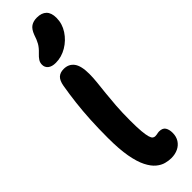

<svg xmlns="http://www.w3.org/2000/svg" viewBox="-358 -1059 1063 1063"><g transform="rotate(-45 173.5 -527.5)"><path d="M225.4 11Q205.4 11 182.1 4.9Q158.8 -1.2 136.4 -19.8Q114 -38.4 95.7 -74.4Q77.4 -110.4 66.6 -169.4Q55.8 -228.4 55.8 -317Q55.8 -392.8 59.3 -457.3Q62.8 -521.8 69.7 -580.4Q76.6 -639 86.2 -695Q92.4 -730 108.5 -745Q124.6 -760 152.8 -760Q191.6 -760 212.9 -731.7Q234.2 -703.4 234.2 -640.2Q234.2 -610 230.6 -575.9Q227 -541.8 222.6 -501.2Q218.2 -460.6 214.6 -410.5Q211 -360.4 211 -297Q211 -243.2 214 -211.4Q217 -179.6 221.9 -163.6Q226.8 -147.6 233.6 -142.7Q240.4 -137.8 247.8 -137.8Q255.8 -137.8 261.5 -138.9Q267.2 -140 271.6 -141Q276 -142 280.8 -142Q309.2 -142 319.4 -125.3Q329.6 -108.6 329.6 -83.2Q329.6 -54 316.1 -32.8Q302.6 -11.6 279.1 -0.3Q255.6 11 225.4 11ZM146.4 -814.4Q116 -814.4 100.2 -827.4Q84.4 -840.4 84.4 -861Q84.4 -877.4 92.7 -890.5Q101 -903.6 117.2 -918.6Q139.4 -939.4 150.6 -959.1Q161.8 -978.8 171.2 -1008.4Q183.8 -1041.8 202.7 -1054Q221.6 -1066.2 248.8 -1066.2Q286 -1066.2 305.5 -1046.9Q325 -1027.6 325 -988.4Q325 -942.2 299 -902.5Q273 -862.8 232.1 -838.6Q191.2 -814.4 146.4 -814.4Z"/></g></svg>

Font: Shantell Sans Light
Style: Regular
Weight: 300
Designer: Stephen Nixon, Anya Danilova, Shantell Martin
Foundry: Arrow Type
Version: Version 1.011;[c5ecc13dd]